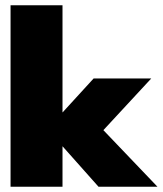

<svg xmlns="http://www.w3.org/2000/svg" viewBox="-20 -708 617 728"><path d="M335 -410.5H553.5L372 -214.5L577 0H353.5L217 -153.5V0H20V-688H217V-281.5Z"/></svg>

Font: League Spartan Thin Black
Style: Regular
Weight: 900
Version: Version 2.002